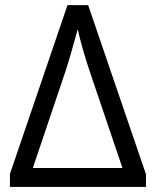

<svg xmlns="http://www.w3.org/2000/svg" viewBox="-20 -734 612 754"><path d="M285.2 -619.1Q255.4 -509.3 235.8 -450.2L108.9 -74.2H460.9L335 -445.8Q301.8 -544.4 285.2 -619.1ZM553.2 0H19V-50.8L245.1 -713.9H326.2L553.2 -49.8Z"/></svg>

Font: OpenSans
Style: Regular
Weight: 400
Foundry: Ascender Corporation
Version: Version 1.10